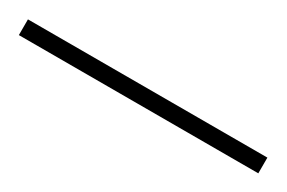

<svg xmlns="http://www.w3.org/2000/svg" viewBox="-9 -34 411 275"><g transform="rotate(30 196.0 104.0)"><path d="M394 117V91H-2V117Z"/></g></svg>

Font: Noto Sans Condensed Thin
Style: Regular
Weight: 100
Width: 3
Designer: Monotype Design Team
Foundry: Monotype Imaging Inc.
Version: Version 2.013